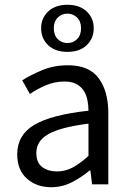

<svg xmlns="http://www.w3.org/2000/svg" viewBox="-20 -771 544 803"><path d="M194 12Q133 12 92.5 -24Q52 -60 52 -126Q52 -206 123 -248.5Q194 -291 350 -308Q350 -331 345.5 -353Q341 -375 330 -392Q319 -409 299.5 -419.5Q280 -430 250 -430Q208 -430 171 -414Q134 -398 105 -378L73 -435Q107 -457 156 -477.5Q205 -498 264 -498Q353 -498 393 -443.5Q433 -389 433 -298V0H365L358 -58H355Q320 -29 280 -8.5Q240 12 194 12ZM218 -54Q253 -54 284 -70.5Q315 -87 350 -119V-254Q289 -246 247.5 -235Q206 -224 180.5 -209Q155 -194 143.5 -174.5Q132 -155 132 -132Q132 -90 157 -72Q182 -54 218 -54ZM262 -554Q211 -554 181.5 -582Q152 -610 152 -653Q152 -695 181.5 -723Q211 -751 262 -751Q313 -751 342.5 -723Q372 -695 372 -653Q372 -610 342.5 -582Q313 -554 262 -554ZM262 -591Q286 -591 302.5 -607.5Q319 -624 319 -653Q319 -681 302.5 -697.5Q286 -714 262 -714Q238 -714 221.5 -697.5Q205 -681 205 -653Q205 -624 221.5 -607.5Q238 -591 262 -591Z"/></svg>

Font: Giro Regular
Style: Regular
Weight: 400
Designer: Paul D. Hunt
Foundry: Adobe Systems Incorporated
Version: Version 1.000;PS 1.0;hotconv 1.0.88;makeotf.lib2.5.647800